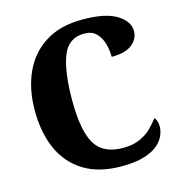

<svg xmlns="http://www.w3.org/2000/svg" viewBox="-108 -821 871 927"><g transform="rotate(-15 327.0 -357.0)"><path d="M387 10Q275 10 200 -36Q125 -82 88 -164.5Q51 -247 51 -358Q51 -466 89 -548.5Q127 -631 201.5 -677.5Q276 -724 386 -724Q500 -724 556.5 -689.5Q613 -655 613 -606Q613 -567 579.5 -540Q546 -513 477 -513Q477 -547 467.5 -580Q458 -613 436.5 -634.5Q415 -656 377 -656Q297 -656 267.5 -578Q238 -500 238 -358Q238 -207 278 -140.5Q318 -74 417 -74Q466 -74 501 -89.5Q536 -105 559.5 -128.5Q583 -152 599 -174Q606 -168 610 -155Q614 -142 614 -130Q614 -108 604 -84Q594 -60 569 -38.5Q544 -17 499.5 -3.5Q455 10 387 10Z"/></g></svg>

Font: Noto Serif Armenian SemiCondensed ExtraBold
Style: Regular
Weight: 800
Width: 4
Designer: Monotype Design Team
Foundry: Monotype Imaging Inc.
Version: Version 2.008; ttfautohint (v1.8.4.7-5d5b)